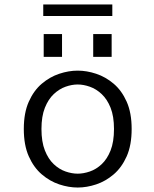

<svg xmlns="http://www.w3.org/2000/svg" viewBox="-20 -828 690 859"><path d="M327.5 11Q287.5 11 245.2 -3Q203 -17 167 -47.8Q131 -78.5 108.8 -128.5Q86.5 -178.5 86.5 -251Q86.5 -323 108.8 -373Q131 -423 167 -453.5Q203 -484 245.2 -498Q287.5 -512 327.5 -512Q368 -512 410.2 -498Q452.5 -484 488.5 -453.5Q524.5 -423 546.8 -373Q569 -323 569 -251Q569 -178.5 546.8 -128.5Q524.5 -78.5 488.5 -47.8Q452.5 -17 410.2 -3Q368 11 327.5 11ZM327.5 -51Q353.5 -51 382 -60.8Q410.5 -70.5 435 -93.5Q459.5 -116.5 474.8 -155Q490 -193.5 490 -251Q490 -307.5 474.8 -345.8Q459.5 -384 435 -407Q410.5 -430 382 -440Q353.5 -450 327.5 -450Q301.5 -450 273.2 -440Q245 -430 220.5 -407Q196 -384 180.8 -345.8Q165.5 -307.5 165.5 -251Q165.5 -193.5 180.8 -155Q196 -116.5 220.5 -93.5Q245 -70.5 273.2 -60.8Q301.5 -51 327.5 -51ZM175.5 -675.5H257.5V-573.5H175.5ZM397 -675.5H479.5V-573.5H397ZM173.5 -756.5V-808H482.5V-756.5Z"/></svg>

Font: Trispace Light
Style: Regular
Weight: 300
Designer: Tyler Finck
Foundry: Etcetera Type Company
Version: Version 1.210; ttfautohint (v1.8.3)